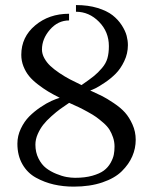

<svg xmlns="http://www.w3.org/2000/svg" viewBox="-20 -711 594 744"><path d="M117.2 -150.4Q117.2 -120.6 129.2 -96.9Q141.1 -73.2 158.4 -59.8Q175.8 -46.4 198 -37.4Q220.2 -28.3 238 -25.1Q255.9 -22 271 -22Q309.1 -22 337.6 -30Q366.2 -38.1 382.3 -50Q398.4 -62 408.2 -79.3Q418 -96.7 420.9 -111.3Q423.8 -126 423.8 -143.1Q423.8 -161.6 418 -178.7Q412.1 -195.8 404.1 -208.7Q396 -221.7 380.6 -235.1Q365.2 -248.5 353 -257.3Q340.8 -266.1 319.3 -277.8Q297.9 -289.6 284.9 -295.7Q272 -301.8 248 -312.5Q227.5 -298.8 213.4 -288.6Q199.2 -278.3 179.4 -260.7Q159.7 -243.2 147.5 -227.5Q135.3 -211.9 126.2 -191.4Q117.2 -170.9 117.2 -150.4ZM401.9 -532.2Q401.9 -587.9 363.5 -626.7Q325.2 -665.5 274.4 -665.5V-691.4Q321.3 -691.4 357.9 -680.2Q394.5 -668.9 416 -652.1Q437.5 -635.3 451.7 -613.3Q465.8 -591.3 470.7 -572.5Q475.6 -553.7 475.6 -536.1Q475.6 -503.4 461.4 -473.9Q447.3 -444.3 428.2 -425.3Q409.2 -406.2 386.2 -390.9Q363.3 -375.5 349.9 -368.9Q336.4 -362.3 329.6 -360.4Q356.9 -348.1 375 -339.1Q393.1 -330.1 420.4 -311.8Q447.8 -293.5 464.4 -274.9Q481 -256.3 493.4 -228.5Q505.9 -200.7 505.9 -169.4Q505.9 -136.2 492.7 -105.5Q479.5 -74.7 452.1 -47.6Q424.8 -20.5 376.7 -4.2Q328.6 12.2 265.6 12.2Q225.1 12.2 188.7 3.9Q152.3 -4.4 119.4 -22.5Q86.4 -40.5 66.9 -74.5Q47.4 -108.4 47.4 -154.3Q47.4 -184.6 60.8 -212.6Q74.2 -240.7 93.5 -260Q112.8 -279.3 136.7 -295.4Q160.6 -311.5 179.2 -319.8Q197.8 -328.1 211.4 -332Q185.5 -345.2 166.7 -356.4Q147.9 -367.7 127 -383.8Q106 -399.9 92.8 -416Q79.6 -432.1 71 -453.6Q62.5 -475.1 62.5 -498.5Q62.5 -567.4 116.2 -612.5Q169.9 -657.7 247.6 -657.7V-631.8Q204.6 -631.8 173.6 -596.2Q142.6 -560.5 142.6 -519Q142.6 -502.4 151.6 -485.8Q160.6 -469.2 174.8 -455.8Q189 -442.4 210 -428.2Q231 -414.1 251 -403.6Q271 -393.1 295.9 -381.3Q327.1 -402.8 343.5 -416Q359.9 -429.2 375.2 -447.3Q390.6 -465.3 396.2 -485.1Q401.9 -504.9 401.9 -532.2Z"/></svg>

Font: Libertinage
Style: f
Weight: 400
Designer: OSP
Foundry: OSP
Version: Version 1.0; 2008; OFL relea